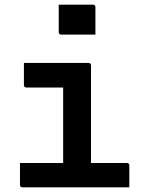

<svg xmlns="http://www.w3.org/2000/svg" viewBox="-20 -807 640 827"><path d="M66 -105H252V-430H94Q83 -430 83 -441V-536H361Q372 -536 372 -525V-105H526Q537 -105 537 -94V0H77Q66 0 66 -11ZM233 -787H380Q391 -787 391 -776V-658H244Q233 -658 233 -669Z"/></svg>

Font: Recursive Mn Lnr St SmB
Style: Regular
Weight: 600
Monospace: yes
Version: Version 1.079;hotconv 1.0.112;makeotfexe 2.5.65598; ttfautoh